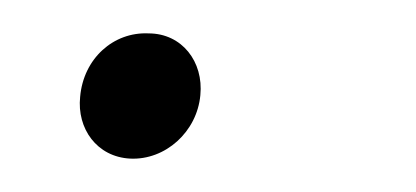

<svg xmlns="http://www.w3.org/2000/svg" viewBox="-20 -89 249 115"><path d="M58 6C79 7 98 -10 100 -32C102 -52 89 -69 69 -69C48 -70 30 -54 28 -31C26 -12 38 5 58 6Z"/></svg>

Font: Fixel Display ExtraLight
Style: Italic
Weight: 200
Italic angle: -10°
Designer: AlfaBravo + MacPaw
Foundry: Kyrylo Tkachov, Marchela Mozhyna, Serhii Makarenko, Maria Weinstein, Zakhar Kryvoshyya
Version: Version 1.210;Glyphs 3.2 (3217)